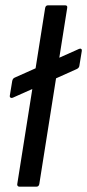

<svg xmlns="http://www.w3.org/2000/svg" viewBox="-20 -703 328 723"><path d="M28 -335Q23 -333 19.5 -335.5Q16 -338 17 -343L26 -398Q28 -408 36 -411L278 -519Q283 -521 286 -518.5Q289 -516 288 -511L279 -456Q278 -447 269 -443L102 -368ZM53 0Q49 0 46.5 -3Q44 -6 45 -10L150 -673Q152 -683 161 -683H225Q230 -683 232 -680.5Q234 -678 233 -673L128 -10Q126 0 117 0Z"/></svg>

Font: Sofia Sans Hairline
Style: Italic
Weight: 1
Italic angle: -9°
Designer: Botio Nikoltchev, Ani Petrova
Foundry: lettersoup
Version: Version 4.102